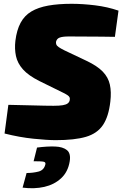

<svg xmlns="http://www.w3.org/2000/svg" viewBox="-20 -724 644 1011"><path d="M357 -704Q415 -704 480.5 -696Q546 -688 604 -668L585 -530Q555 -531 514.5 -531Q474 -531 430 -531.5Q386 -532 343 -532Q326 -532 314 -530.5Q302 -529 294 -526Q286 -523 281.5 -517.5Q277 -512 275 -504Q274 -497 276.5 -490Q279 -483 289 -476Q299 -469 319 -459L435 -404Q492 -377 521 -347Q550 -317 558.5 -278.5Q567 -240 561 -189Q552 -110 522 -65.5Q492 -21 432.5 -3.5Q373 14 273 14Q230 14 156.5 6.5Q83 -1 4 -21L24 -172Q82 -171 131.5 -169.5Q181 -168 215 -167.5Q249 -167 262 -167Q293 -167 310.5 -170Q328 -173 336.5 -179.5Q345 -186 347 -196Q349 -205 346.5 -211Q344 -217 336 -222.5Q328 -228 314 -235L188 -297Q130 -326 101 -358.5Q72 -391 64 -429Q56 -467 61 -509Q68 -566 88.5 -604Q109 -642 145 -663.5Q181 -685 234 -694.5Q287 -704 357 -704ZM175 53Q229 46 270 47.5Q311 49 332.5 66.5Q354 84 347 126Q338 181 302 214.5Q266 248 213.5 260Q161 272 99 264L120 187Q153 187 182.5 179.5Q212 172 219 141Q221 131 211.5 128Q202 125 157 125Z"/></svg>

Font: Exo 2 Black
Style: Italic
Weight: 900
Italic angle: -8°
Designer: Natanael Gama
Foundry: Natanael Gama
Version: Version 2.010